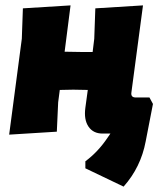

<svg xmlns="http://www.w3.org/2000/svg" viewBox="-20 -496 606 713"><path d="M439 197 297 129V103Q344 68 379 16L390 0H361Q326 0 308.5 -26Q291 -52 297 -96L306 -162L252 -163L202 -162L196 -116L191 -7L14 4L61 -352L65 -465L242 -476L220 -304L279 -303H324L330 -352L334 -465L511 -476L468 -153Q465 -134 484 -134H535L548 -110L521 29Q503 125 439 197Z"/></svg>

Font: Alegreya Sans SC Black
Style: Italic
Weight: 900
Italic angle: -7°
Designer: Juan Pablo del Peral
Foundry: Huerta Tipografica
Version: Version 2.007